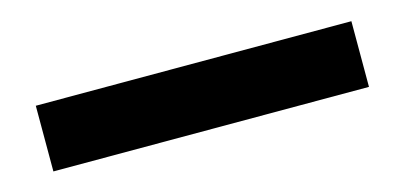

<svg xmlns="http://www.w3.org/2000/svg" viewBox="-28 -18 644 305"><g transform="rotate(-15 293.5 135.0)"><path d="M553 189H34V81H553Z"/></g></svg>

Font: IBM Plex Sans JP SemiBold
Style: Regular
Weight: 600
Designer: Mike Abbink; Paul van der Laan; Pieter van Rosmalen; Wujin Sim; Yejin Wi; Jinhee Kim; Boomi Park; Yona Kim; Kichan Ma
Foundry: Sandoll Inc.
Version: Version 1.001